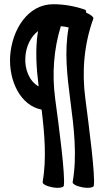

<svg xmlns="http://www.w3.org/2000/svg" viewBox="-20 -871 498 909"><path d="M424 9C432 -37 402 -266 384 -405C367 -532 378 -662 422 -783C424 -790 410 -802 388 -811C388 -819 386 -824 383 -825C334 -842 283 -851 232 -851C113 -851 37 -733 28 -605C21 -486 78 -371 177 -352C191 -237 201 -121 182 -9C180 0 201 11 229 16C257 21 280 17 282 9C290 -37 260 -266 241 -405C226 -520 234 -637 268 -747C280 -746 293 -744 305 -741C284 -629 298 -511 313 -395C330 -267 346 -135 324 -9C322 0 343 11 371 16C399 21 422 17 424 9ZM100 -600C103 -651 125 -697 160 -724C146 -639 152 -550 163 -462C120 -485 96 -542 100 -600Z"/></svg>

Font: Nupuram Condensed Medium
Style: Regular
Weight: 500
Width: 3
Designer: Santhosh Thottingal (santhosh.thottingal@gmail.com)
Foundry: SMC
Version: Version 1.000